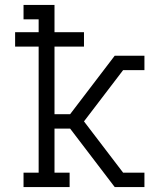

<svg xmlns="http://www.w3.org/2000/svg" viewBox="-20 -755 640 775"><path d="M75 0V-58H136V-567H41V-625H136V-677H75V-735H200V-625H319V-567H200V-294H263L443 -530H563V-472H477L319 -265L477 -58H563V0H443L263 -236H200V-58H261V0Z"/></svg>

Font: Iosevka Slab Light Extended
Style: Regular
Weight: 300
Width: 7
Monospace: yes
Designer: Belleve Invis
Foundry: Belleve Invis
Version: Version 11.1.0; ttfautohint (v1.8.3)